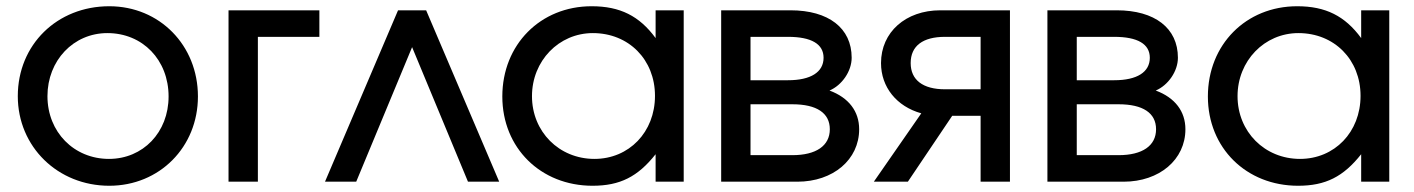

<svg xmlns="http://www.w3.org/2000/svg" viewBox="-20 -582 4530 615"><path d="M37 -274C37 -112 165 13 330 13C491 13 614 -111 614 -273C614 -437 491 -562 330 -562C163 -562 37 -439 37 -274ZM329 -73C217 -73 132 -159 132 -274C132 -388 215 -476 324 -476C437 -476 520 -390 520 -273C520 -158 438 -73 329 -73Z M712 0H806V-464H1003V-549H712Z M1021 0H1121L1300 -431L1479 0H1579L1345 -549H1255Z M1589 -273C1589 -108 1712 13 1878 13C1966 13 2023 -16 2080 -88V0H2170V-549H2080V-460C2028 -531 1966 -562 1875 -562C1711 -562 1589 -439 1589 -273ZM1684 -274C1684 -387 1770 -476 1879 -476C1994 -476 2078 -391 2078 -275C2078 -159 1995 -73 1884 -73C1771 -73 1684 -160 1684 -274Z M2290 0H2534C2649 0 2732 -71 2732 -168C2732 -225 2699 -269 2637 -292C2677 -309 2708 -354 2708 -397C2708 -492 2634 -549 2512 -549H2290ZM2384 -325V-464H2504C2579 -464 2618 -441 2618 -397C2618 -351 2577 -325 2504 -325ZM2384 -85V-248H2518C2596 -248 2638 -220 2638 -168C2638 -115 2594 -85 2518 -85Z M3121 -296H3007C2936 -296 2897 -326 2897 -380C2897 -435 2936 -464 3007 -464H3121ZM2779 0H2888L3030 -211H3121V0H3215V-549H2992C2881 -549 2802 -479 2802 -380C2802 -303 2852 -241 2931 -219Z M3335 0H3579C3694 0 3777 -71 3777 -168C3777 -225 3744 -269 3682 -292C3722 -309 3753 -354 3753 -397C3753 -492 3679 -549 3557 -549H3335ZM3429 -325V-464H3549C3624 -464 3663 -441 3663 -397C3663 -351 3622 -325 3549 -325ZM3429 -85V-248H3563C3641 -248 3683 -220 3683 -168C3683 -115 3639 -85 3563 -85Z M3849 -273C3849 -108 3972 13 4138 13C4226 13 4283 -16 4340 -88V0H4430V-549H4340V-460C4288 -531 4226 -562 4135 -562C3971 -562 3849 -439 3849 -273ZM3944 -274C3944 -387 4030 -476 4139 -476C4254 -476 4338 -391 4338 -275C4338 -159 4255 -73 4144 -73C4031 -73 3944 -160 3944 -274Z"/></svg>

Font: Involve Medium
Style: Regular
Weight: 500
Designer: Stefan Peev
Foundry: Context Ltd.
Version: Version 1.001